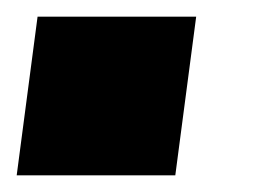

<svg xmlns="http://www.w3.org/2000/svg" viewBox="-24 -210 324 230"><path d="M186 0H-4L21 -190H211Z"/></svg>

Font: Tanohe Sans Black
Style: Italic
Weight: 900
Designer: Village Type and Design LLC & Cristiano Sobral
Foundry: Cooper Hewitt Smithsonian Design Museum
Version: Version 1.00;January 12, 2020;FontCreator 12.0.0.2547 64-bit